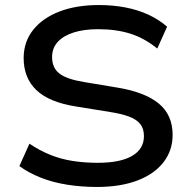

<svg xmlns="http://www.w3.org/2000/svg" viewBox="-20 -734 753 763"><path d="M365 9Q304 9 247 0Q190 -9 142 -28Q94 -47 57 -74L97 -163Q137 -136 179 -119Q221 -102 268 -94.5Q315 -87 368 -87Q458 -87 505 -114.5Q552 -142 552 -193Q552 -223 537 -241.5Q522 -260 492 -271Q462 -282 417 -289L281 -311Q174 -328 124 -376.5Q74 -425 74 -503Q74 -568 112 -615.5Q150 -663 217 -688.5Q284 -714 373 -714Q428 -714 478 -704.5Q528 -695 570 -675.5Q612 -656 644 -628L605 -541Q555 -582 498.5 -600Q442 -618 370 -618Q314 -618 273 -605Q232 -592 209.5 -567.5Q187 -543 187 -507Q187 -464 216.5 -441.5Q246 -419 314 -408L446 -386Q556 -368 611 -322.5Q666 -277 666 -198Q666 -136 629.5 -89Q593 -42 525.5 -16.5Q458 9 365 9Z"/></svg>

Font: Nunito Sans 10pt SemiExpanded SemiBold
Style: Regular
Weight: 600
Width: 6
Designer: Vernon Adams
Foundry: Vernon Adams
Version: Version 3.101;gftools[0.9.27]